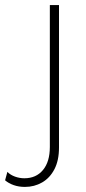

<svg xmlns="http://www.w3.org/2000/svg" viewBox="-115 -520 340 755"><path d="M-17 215Q-41 215 -61 208Q-81 201 -95 189L-86 156Q-74 168 -56 174.5Q-38 181 -19 181Q27 181 54 148.5Q81 116 81 58V-500H117V60Q117 111 99 145.5Q81 180 50.5 197.5Q20 215 -17 215Z"/></svg>

Font: Kantumruy Pro ExtraLight
Style: Regular
Weight: 250
Version: Version 1.002